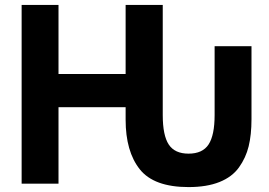

<svg xmlns="http://www.w3.org/2000/svg" viewBox="-20 -730 1095 781"><path d="M853 -262V-542H1003V-245Q1003 -182 991.5 -135Q980 -88 952 -49Q924 -10 872.5 10.5Q821 31 747 31Q606 31 548.5 -41.5Q491 -114 491 -243V-294H218V17H68V-710H218V-429H491V-710H642V-262Q642 -179 666.5 -142Q691 -105 747 -105Q804 -105 828.5 -142.5Q853 -180 853 -262Z"/></svg>

Font: Repo
Style: Bold
Weight: 700
Designer: Stefan Peev
Foundry: Context Ltd
Version: Version 001.000